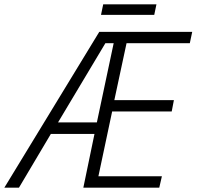

<svg xmlns="http://www.w3.org/2000/svg" viewBox="-72 -860 901 880"><path d="M-52 0 383 -714H809L798 -662H508L452 -401H725L715 -349H442L379 -52H670L658 0H310L361 -246H161L15 0ZM194 -299H372L449 -662H411ZM391 -792 401 -840H645L635 -792Z"/></svg>

Font: Noto Sans Display Light
Style: Italic
Weight: 300
Italic angle: -12°
Designer: Monotype Design Team
Foundry: Monotype Imaging Inc.
Version: Version 2.003